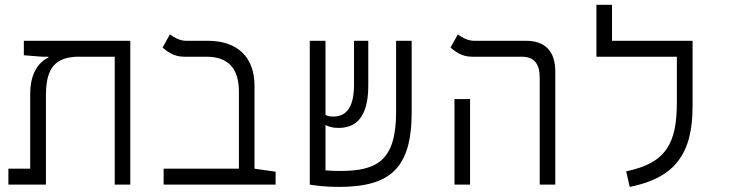

<svg xmlns="http://www.w3.org/2000/svg" viewBox="-20 -752 2970 782"><path d="M510.7 0V-585.9H77.1V-526.9L151.9 -521H177.2V-517.6C137.7 -499 103 -454.6 103 -368.7V-64.9H14.2V0H167V-359.4C167 -461.9 193.8 -515.6 289.6 -521H447.3V0Z M1102.5 -52.7 1016.6 -64.9V-402.8C1016.6 -520 946.8 -585.9 825.7 -585.9H737.3C710.9 -585.9 686.5 -601.1 671.9 -611.8L642.1 -558.1C662.1 -541.5 688.5 -521 729.5 -521H820.8C907.7 -521 953.1 -475.1 953.1 -378.4V-64.9H646.5V0H1102.5Z M1359.4 9.3C1568.4 9.3 1656.7 -65.4 1656.7 -294.9V-585.9H1593.3V-295.9C1593.3 -93.8 1512.2 -55.7 1363.3 -55.7C1341.3 -55.7 1321.8 -56.6 1305.7 -58.1V-242.7C1321.3 -235.4 1335 -231 1358.4 -231C1427.2 -231 1480 -270.5 1480 -404.3V-585.9H1421.9V-407.2C1421.9 -301.3 1380.4 -277.3 1337.4 -277.3C1323.7 -277.3 1314.9 -278.8 1305.7 -284.2V-585.9H1241.7V0H1242.2C1261.7 3.4 1306.2 9.3 1359.4 9.3Z M2178.2 0H2241.7V-459.5C2241.7 -542.5 2202.1 -585.9 2121.1 -585.9H1910.2C1883.8 -585.9 1859.4 -601.1 1844.7 -611.8L1814.9 -558.1C1835.4 -541.5 1860.8 -521 1902.3 -521H2105.5C2154.3 -521 2178.2 -493.7 2178.2 -435.1ZM1831.1 0H1894.5V-348.6H1831.1Z M2736.8 -585.9H2472.7V-732.4H2409.2V-521H2736.8V-335.9C2736.8 -169.4 2694.3 -87.9 2530.3 -54.2L2544.9 9.3C2728.5 -27.3 2800.8 -125.5 2800.8 -318.4V-585.9Z"/></svg>

Font: Cascadia Mono Light
Style: Regular
Weight: 300
Monospace: yes
Designer: Aaron Bell
Foundry: Saja Typeworks
Version: Version 2404.023